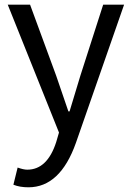

<svg xmlns="http://www.w3.org/2000/svg" viewBox="-20 -563 561 817"><path d="M37 223 55 150Q80 159 96 159Q181 159 219 42L231 1L13 -543H108L219 -241Q257 -128 271 -89H276L322 -241L419 -543H508L303 45Q236 234 101 234Q64 234 37 223Z"/></svg>

Font: `nÑOSR
Style: Regular
Weight: 400
Designer: Ryoko NISHIZUKA ¬âXZm¬º[P (kana & ideographs); Paul D. Hunt (Latin, Greek & Cyrillic); Wenlong ZHANG _ e¬á¬ü¬ô (bopomof
Foundry: Adobe Systems Incorporated
Version: Version 1.00 June 24, 2014, initial release